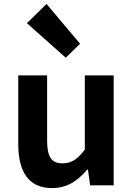

<svg xmlns="http://www.w3.org/2000/svg" viewBox="-20 -944 677 978"><path d="M245 14C322 14 376 -23 424 -80H428L439 0H559V-560H412V-182C374 -132 344 -112 298 -112C244 -112 220 -142 220 -229V-560H73V-210C73 -70 125 14 245 14ZM315 -650 388 -721 217 -924 117 -826Z"/></svg>

Font: Noto Sans T Chinese Bold
Style: Bold
Weight: 700
Designer: Ryoko NISHIZUKA (kana & ideographs); Paul D. Hunt (Latin, Greek & Cyrillic); Wenlong ZHANG (bopomofo); Sandoll Communica
Foundry: Adobe Systems Incorporated
Version: Version 1.000;PS 1;hotconv 1.0.78;makeotf.lib2.5.61930